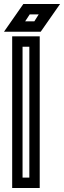

<svg xmlns="http://www.w3.org/2000/svg" viewBox="-30 -942 321 962"><path d="M169 0H31V-760H169ZM83 -52H117V-708H83ZM164 -870H119L96 -835H142ZM87 -922H271L174 -783H-10Z"/></svg>

Font: Aurach Bi
Style: Regular
Weight: 400
Designer: Peter Wiegel
Foundry: Peter Wiegel
Version: Version 1.002